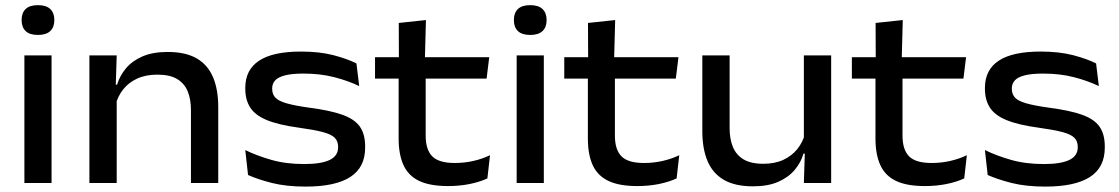

<svg xmlns="http://www.w3.org/2000/svg" viewBox="-20 -694 4244 728"><path d="M72.5 0V-484H175.5V0ZM124 -561.5Q92.5 -561.5 77.2 -576.2Q62 -591 62 -617V-619Q62 -645 77.2 -659.8Q92.5 -674.5 124 -674.5Q155 -674.5 170.5 -659.8Q186 -645 186 -619V-617Q186 -591 170.5 -576.2Q155 -561.5 124 -561.5Z M704 0V-277Q704 -316.5 692 -346.8Q680 -377 652.2 -394Q624.5 -411 576.5 -411Q532.5 -411 500 -396Q467.5 -381 447.2 -355.2Q427 -329.5 418.5 -297.5L403 -373H424Q434 -406.5 457.5 -434.8Q481 -463 520 -480Q559 -497 615.5 -497Q684 -497 726 -472.5Q768 -448 787.8 -401.2Q807.5 -354.5 807.5 -288V0ZM319 0V-484H422.5L418.5 -357L422.5 -347.5V0Z M1139 13.5Q1065.5 13.5 1011.2 -0.2Q957 -14 920.5 -30.5L910 -125Q954 -103.5 1009 -87.8Q1064 -72 1133.5 -72Q1198 -72 1230 -87.5Q1262 -103 1262 -135.5V-137.5Q1262 -159 1248.8 -172Q1235.5 -185 1203 -193.5Q1170.5 -202 1112.5 -210Q1035.5 -220.5 991.5 -238.8Q947.5 -257 928.8 -286.2Q910 -315.5 910 -358V-360.5Q910 -429.5 962.5 -464Q1015 -498.5 1121 -498.5Q1191.5 -498.5 1244.2 -484.8Q1297 -471 1331.5 -453.5L1342 -367.5Q1301 -387.5 1248 -401.2Q1195 -415 1130.5 -415Q1086.5 -415 1060.5 -408.2Q1034.5 -401.5 1023.2 -389Q1012 -376.5 1012 -359V-357.5Q1012 -337.5 1023.5 -324.5Q1035 -311.5 1065.8 -302.5Q1096.5 -293.5 1154 -285.5Q1231 -275.5 1277.2 -259.2Q1323.5 -243 1344 -214.5Q1364.5 -186 1364.5 -138.5V-134.5Q1364.5 -59 1308 -22.8Q1251.5 13.5 1139 13.5Z M1679 11.5Q1610 11.5 1569 -8.2Q1528 -28 1509.8 -68.2Q1491.5 -108.5 1491.5 -168.5V-434.5H1594V-180Q1594 -126.5 1619 -101.2Q1644 -76 1704.5 -76Q1741 -76 1775 -83.8Q1809 -91.5 1838 -105.5L1828 -17.5Q1799 -4 1760.5 3.8Q1722 11.5 1679 11.5ZM1402 -396V-477H1835L1825 -396ZM1492.5 -468 1492 -607 1595 -618 1591 -468Z M1939 0V-484H2042V0ZM1990.5 -561.5Q1959 -561.5 1943.8 -576.2Q1928.5 -591 1928.5 -617V-619Q1928.5 -645 1943.8 -659.8Q1959 -674.5 1990.5 -674.5Q2021.5 -674.5 2037 -659.8Q2052.5 -645 2052.5 -619V-617Q2052.5 -591 2037 -576.2Q2021.5 -561.5 1990.5 -561.5Z M2396.5 11.5Q2327.5 11.5 2286.5 -8.2Q2245.5 -28 2227.2 -68.2Q2209 -108.5 2209 -168.5V-434.5H2311.5V-180Q2311.5 -126.5 2336.5 -101.2Q2361.5 -76 2422 -76Q2458.5 -76 2492.5 -83.8Q2526.5 -91.5 2555.5 -105.5L2545.5 -17.5Q2516.5 -4 2478 3.8Q2439.5 11.5 2396.5 11.5ZM2119.5 -396V-477H2552.5L2542.5 -396ZM2210 -468 2209.5 -607 2312.5 -618 2308.5 -468Z M2746.5 -484V-207.5Q2746.5 -168 2758.5 -137.8Q2770.5 -107.5 2798.5 -90.2Q2826.5 -73 2874 -73Q2918.5 -73 2950.8 -88.2Q2983 -103.5 3003.5 -129.2Q3024 -155 3032 -186.5L3047.5 -111.5H3026.5Q3017 -78 2993.2 -49.8Q2969.5 -21.5 2930.5 -4.5Q2891.5 12.5 2835 12.5Q2767 12.5 2724.8 -12Q2682.5 -36.5 2662.8 -83.2Q2643 -130 2643 -196.5V-484ZM3131.5 -484V0H3028L3032 -127L3028 -137V-484Z M3487 11.5Q3418 11.5 3377 -8.2Q3336 -28 3317.8 -68.2Q3299.5 -108.5 3299.5 -168.5V-434.5H3402V-180Q3402 -126.5 3427 -101.2Q3452 -76 3512.5 -76Q3549 -76 3583 -83.8Q3617 -91.5 3646 -105.5L3636 -17.5Q3607 -4 3568.5 3.8Q3530 11.5 3487 11.5ZM3210 -396V-477H3643L3633 -396ZM3300.5 -468 3300 -607 3403 -618 3399 -468Z M3943.5 13.5Q3870 13.5 3815.8 -0.2Q3761.5 -14 3725 -30.5L3714.5 -125Q3758.5 -103.5 3813.5 -87.8Q3868.5 -72 3938 -72Q4002.5 -72 4034.5 -87.5Q4066.5 -103 4066.5 -135.5V-137.5Q4066.5 -159 4053.2 -172Q4040 -185 4007.5 -193.5Q3975 -202 3917 -210Q3840 -220.5 3796 -238.8Q3752 -257 3733.2 -286.2Q3714.5 -315.5 3714.5 -358V-360.5Q3714.5 -429.5 3767 -464Q3819.5 -498.5 3925.5 -498.5Q3996 -498.5 4048.8 -484.8Q4101.5 -471 4136 -453.5L4146.5 -367.5Q4105.5 -387.5 4052.5 -401.2Q3999.5 -415 3935 -415Q3891 -415 3865 -408.2Q3839 -401.5 3827.8 -389Q3816.5 -376.5 3816.5 -359V-357.5Q3816.5 -337.5 3828 -324.5Q3839.5 -311.5 3870.2 -302.5Q3901 -293.5 3958.5 -285.5Q4035.5 -275.5 4081.8 -259.2Q4128 -243 4148.5 -214.5Q4169 -186 4169 -138.5V-134.5Q4169 -59 4112.5 -22.8Q4056 13.5 3943.5 13.5Z"/></svg>

Font: Anek Gurmukhi Medium SemiExpanded
Style: Regular
Weight: 500
Width: 6
Version: Version 1.003